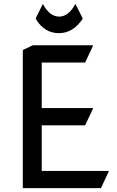

<svg xmlns="http://www.w3.org/2000/svg" viewBox="-20 -971 605 991"><path d="M165 -873V-877.9L201.2 -950.7Q236.3 -885.3 285.2 -885.3Q334 -885.3 369.1 -950.7L406.2 -877.9V-873Q356.4 -799.8 284.2 -799.8Q209 -799.8 165 -873ZM97.7 0V-712.9L149.4 -737.3H459V-732.4L419.4 -648.4H195.3V-413.1H459V-408.2L419.4 -324.2H195.3V-88.9H540.5V-84L501 0Z"/></svg>

Font: Nova Flat
Style: Book
Weight: 400
Version: Version 2.000